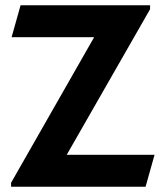

<svg xmlns="http://www.w3.org/2000/svg" viewBox="-20 -708 607 728"><path d="M337 -567H24L58 -688H549V-673L233 -121H566L532 0H22V-15Z"/></svg>

Font: Techna Sans
Style: Regular
Weight: 400
Designer: Carl Enlund
Version: Version 1.003